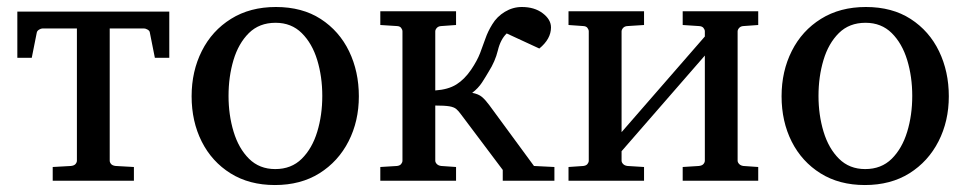

<svg xmlns="http://www.w3.org/2000/svg" viewBox="-20 -514 2752 546"><path d="M461.4 -481V-349.6H420.4L406.2 -420.9Q405.8 -426.3 399.9 -429.7Q394 -433.1 389.6 -433.1H101.1Q96.7 -433.1 91.1 -429.7Q85.4 -426.3 84.5 -420.9L70.3 -349.6H29.3V-481ZM292 -454.1V-57.1Q292 -52.2 295.9 -47.6Q299.8 -43 309.1 -42L360.8 -39.1V0H129.9V-39.1L181.6 -42Q190.9 -43 194.8 -47.6Q198.7 -52.2 198.7 -57.1V-454.1Z M1000.5 -240.2Q1000.5 -169.4 971.2 -112.1Q941.9 -54.7 888.4 -21.2Q835 12.2 761.7 12.2Q689 12.2 635.7 -21Q582.5 -54.2 553.7 -111.3Q524.9 -168.5 524.9 -240.2Q524.9 -311.5 554 -369.1Q583 -426.8 637 -460.4Q690.9 -494.1 764.6 -494.1Q839.4 -494.1 892.1 -460Q944.8 -425.8 972.7 -368.2Q1000.5 -310.5 1000.5 -240.2ZM896.5 -241.2Q896.5 -295.9 882.1 -343.3Q867.7 -390.6 838.1 -419.9Q808.6 -449.2 763.7 -449.2Q717.3 -449.2 687.7 -419.9Q658.2 -390.6 644 -343.3Q629.9 -295.9 629.9 -241.2Q629.9 -187 644.3 -139.4Q658.7 -91.8 688.2 -62.5Q717.8 -33.2 762.7 -33.2Q808.6 -33.2 838.1 -62.5Q867.7 -91.8 882.1 -139.2Q896.5 -186.5 896.5 -241.2Z M1556.6 0H1409.7V-30.8L1291.5 -188Q1284.2 -198.2 1277.6 -203.9Q1271 -209.5 1257.8 -211.7Q1244.6 -213.9 1217.8 -213.9V-57.1Q1217.8 -52.2 1222.2 -47.6Q1226.6 -43 1234.9 -42L1276.9 -39.1V0H1061.5V-39.1L1108.9 -42Q1117.2 -43 1120.8 -47.6Q1124.5 -52.2 1124.5 -57.1V-424.8Q1124.5 -429.7 1120.8 -434.6Q1117.2 -439.5 1108.9 -439.9L1061.5 -442.9V-481.9H1276.9V-442.9L1234.9 -439.9Q1226.6 -439.5 1222.2 -434.6Q1217.8 -429.7 1217.8 -424.8V-256.8Q1254.4 -259.3 1277.6 -273.7Q1300.8 -288.1 1319.8 -315.9Q1336.9 -341.3 1345.2 -362.8Q1353.5 -384.3 1360.4 -404.3Q1367.2 -424.3 1379.9 -444.8Q1393.1 -466.8 1415.8 -480.5Q1438.5 -494.1 1463.9 -494.1Q1500 -494.1 1523.4 -476.3Q1546.9 -458.5 1546.9 -436Q1546.9 -403.3 1513.7 -376L1420.9 -418.9Q1403.3 -401.9 1395.8 -370.6Q1388.2 -339.4 1369.6 -310.1Q1362.3 -297.4 1351.1 -280Q1339.8 -262.7 1322.8 -250Q1340.8 -246.6 1350.6 -238.3Q1360.4 -230 1371.6 -214.8L1498.5 -42L1556.6 -39.1Z M2136.2 0H1921.4V-39.1L1967.3 -42Q1976.6 -43 1980.5 -47.6Q1984.4 -52.2 1984.4 -57.1V-356L1747.6 -84V-57.1Q1747.6 -52.2 1752 -47.6Q1756.3 -43 1764.6 -42L1811.5 -39.1V0H1596.7V-39.1L1638.7 -42Q1647 -43 1650.6 -47.6Q1654.3 -52.2 1654.3 -57.1V-424.8Q1654.3 -429.7 1650.6 -434.6Q1647 -439.5 1638.7 -439.9L1596.7 -442.9V-481.9H1811.5V-442.9L1764.6 -439.9Q1756.3 -439.5 1752 -434.6Q1747.6 -429.7 1747.6 -424.8V-138.2L1984.4 -410.2V-424.8Q1984.4 -429.7 1980.5 -434.6Q1976.6 -439.5 1967.3 -439.9L1921.4 -442.9V-481.9H2136.2V-442.9L2094.2 -439.9Q2086.4 -439.5 2082 -434.6Q2077.6 -429.7 2077.6 -424.8V-57.1Q2077.6 -52.2 2082 -47.6Q2086.4 -43 2094.2 -42L2136.2 -39.1Z M2678.2 -240.2Q2678.2 -169.4 2648.9 -112.1Q2619.6 -54.7 2566.2 -21.2Q2512.7 12.2 2439.5 12.2Q2366.7 12.2 2313.5 -21Q2260.3 -54.2 2231.4 -111.3Q2202.6 -168.5 2202.6 -240.2Q2202.6 -311.5 2231.7 -369.1Q2260.7 -426.8 2314.7 -460.4Q2368.7 -494.1 2442.4 -494.1Q2517.1 -494.1 2569.8 -460Q2622.6 -425.8 2650.4 -368.2Q2678.2 -310.5 2678.2 -240.2ZM2574.2 -241.2Q2574.2 -295.9 2559.8 -343.3Q2545.4 -390.6 2515.9 -419.9Q2486.3 -449.2 2441.4 -449.2Q2395 -449.2 2365.5 -419.9Q2335.9 -390.6 2321.8 -343.3Q2307.6 -295.9 2307.6 -241.2Q2307.6 -187 2322 -139.4Q2336.4 -91.8 2366 -62.5Q2395.5 -33.2 2440.4 -33.2Q2486.3 -33.2 2515.9 -62.5Q2545.4 -91.8 2559.8 -139.2Q2574.2 -186.5 2574.2 -241.2Z"/></svg>

Font: Charis
Style: Regular
Weight: 400
Designer: Walt Agee, Miriam Martin, Annie Olsen, Victor Gaultney, Lorna Priest, Alan Ward, Bob Hallissy, Martin Hosken, Sharon Cor
Foundry: SIL Global
Version: Version 7.000